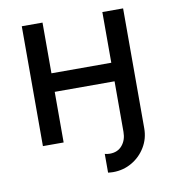

<svg xmlns="http://www.w3.org/2000/svg" viewBox="-77 -575 719 801"><g transform="rotate(-10 283.0 -175.0)"><path d="M497.6 0Q497.6 43.9 475.8 79.8Q454.1 115.7 418 136.7Q381.8 157.7 338.4 157.7Q333 157.7 327.6 157.2Q322.3 156.7 316.9 156.2V76.7Q326.7 79.6 338.4 79.6Q371.6 79.6 390.6 56.9Q409.7 34.2 409.7 0V-214.4H156.2V0H68.4V-507.8H156.2V-293H409.7V-507.8H497.6Z"/></g></svg>

Font: Giphurs SC
Style: Regular
Weight: 400
Version: Version 0.920